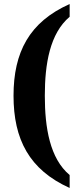

<svg xmlns="http://www.w3.org/2000/svg" viewBox="-20 -792 391 951"><path d="M325 139V75C227 -7 202 -159 202 -318C202 -476 227 -626 325 -709V-772C125 -683 47 -533 47 -318C47 -102 125 49 325 139Z"/></svg>

Font: Noto Serif Armenian ExtraCondensed ExtraBold
Style: Regular
Weight: 800
Width: 2
Designer: Monotype Design Team
Foundry: Monotype Imaging Inc.
Version: Version 2.008